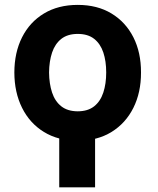

<svg xmlns="http://www.w3.org/2000/svg" viewBox="-20 -573 653 796"><path d="M374.2 -20.5V203.7H225.6V-20.5ZM302.3 10.5Q221.3 10.4 162.3 -25.8Q103.3 -62 71.5 -126Q39.7 -189.9 39.5 -272.5Q39.7 -355.3 71.5 -418.4Q103.3 -481.5 162.3 -517.1Q221.3 -552.7 302.3 -552.7Q383.4 -552.7 442.2 -517.1Q501 -481.5 533 -418.4Q564.9 -355.3 564.6 -272.5Q564.9 -189.9 533 -126Q501 -62 442.2 -25.8Q383.4 10.4 302.3 10.5ZM302.3 -111.5Q344.4 -111.7 370.4 -132.3Q396.3 -152.9 408.3 -189.3Q420.3 -225.6 420.3 -272.5Q420.3 -319.7 408.3 -355.6Q396.3 -391.4 370.4 -411.9Q344.4 -432.4 302.3 -432.4Q260.3 -432.4 234.1 -411.8Q208 -391.1 195.9 -355.1Q183.9 -319.1 183.4 -272.5Q183.9 -225.6 195.9 -189.3Q208 -152.9 234.1 -132.3Q260.3 -111.7 302.3 -111.5Z"/></svg>

Font: Inter
Style: Regular
Weight: 400
Designer: Rasmus Andersson
Foundry: rsms
Version: Version 4.000;git-8c9346024